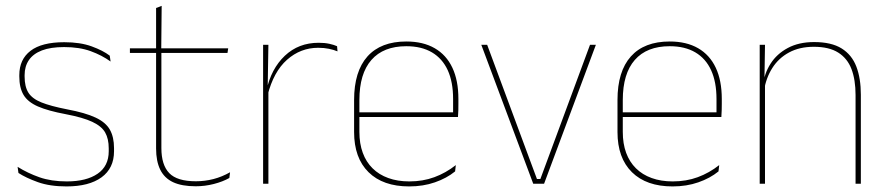

<svg xmlns="http://www.w3.org/2000/svg" viewBox="-20 -642 3102 671"><path d="M212.5 9.5Q154 9.5 112.2 -5.5Q70.5 -20.5 44.5 -37.5L41.5 -59Q76.5 -37 117.8 -22.5Q159 -8 213.5 -8Q282 -8 321 -34.8Q360 -61.5 360 -113.5V-123.5Q360 -157 347.5 -179Q335 -201 302.5 -216.2Q270 -231.5 209.5 -243Q148 -254.5 112.5 -270Q77 -285.5 62.2 -310.5Q47.5 -335.5 47.5 -374.5V-379.5Q47.5 -434.5 86.8 -464.5Q126 -494.5 204.5 -494.5Q260.5 -494.5 300.2 -480Q340 -465.5 363.5 -447.5L366.5 -427Q336 -449 296.8 -463.2Q257.5 -477.5 204 -477.5Q157 -477.5 126.5 -465.8Q96 -454 81 -432Q66 -410 66 -379.5V-374.5Q66 -339.5 79.2 -318.2Q92.5 -297 125 -284Q157.5 -271 214 -260Q278 -248 313.8 -231.2Q349.5 -214.5 364 -188.8Q378.5 -163 378.5 -124.5V-113.5Q378.5 -54 334.8 -22.2Q291 9.5 212.5 9.5Z M664 9Q615.5 9 585 -5.2Q554.5 -19.5 540 -49Q525.5 -78.5 525.5 -123V-462.5H544V-124.5Q544 -65.5 571.5 -37Q599 -8.5 664.5 -8.5Q695.5 -8.5 725.8 -16.2Q756 -24 784 -40L781.5 -20Q758.5 -7 727.2 1Q696 9 664 9ZM434 -457V-473H777.5L775 -457ZM525.5 -468V-614L545 -621.5L543.5 -468Z M915 -308.5 905.5 -320.5 911 -325Q927.5 -402 975.5 -447.2Q1023.5 -492.5 1093.5 -492.5Q1114.5 -492.5 1130.8 -489Q1147 -485.5 1158 -480.5L1159.5 -462.5Q1146.5 -468 1129.5 -471.5Q1112.5 -475 1092 -475Q1030.5 -475 983.2 -433.2Q936 -391.5 915 -308.5ZM899.5 0V-485.5H918L915.5 -335L918 -332.5V0Z M1410 9.5Q1318.5 9.5 1268 -40.2Q1217.5 -90 1217.5 -180.5V-292.5Q1217.5 -392.5 1264.2 -444.8Q1311 -497 1400 -497Q1458.5 -497 1499.2 -473.5Q1540 -450 1561 -405.2Q1582 -360.5 1582 -296.5V-279.5Q1582 -268.5 1581.8 -257.5Q1581.5 -246.5 1580.5 -233H1563.5Q1563.5 -250.5 1563.5 -266.5Q1563.5 -282.5 1563.5 -296Q1563.5 -355.5 1544.8 -396.5Q1526 -437.5 1489.5 -459Q1453 -480.5 1400 -480.5Q1320 -480.5 1278 -432.5Q1236 -384.5 1236 -292.5V-243.5V-239.5V-181Q1236 -140 1247.8 -108Q1259.5 -76 1282 -53.8Q1304.5 -31.5 1337 -19.8Q1369.5 -8 1410.5 -8Q1458 -8 1498 -22.8Q1538 -37.5 1573 -65L1570.5 -43Q1541 -19 1500 -4.8Q1459 9.5 1410 9.5ZM1226 -233V-249.5H1574V-233Z M1868.5 -16.5 2042 -485.5H2062.5L1881.5 0H1843.5L1662 -485.5H1682.5L1856.5 -16.5Z M2330.5 9.5Q2239 9.5 2188.5 -40.2Q2138 -90 2138 -180.5V-292.5Q2138 -392.5 2184.8 -444.8Q2231.5 -497 2320.5 -497Q2379 -497 2419.8 -473.5Q2460.5 -450 2481.5 -405.2Q2502.5 -360.5 2502.5 -296.5V-279.5Q2502.5 -268.5 2502.2 -257.5Q2502 -246.5 2501 -233H2484Q2484 -250.5 2484 -266.5Q2484 -282.5 2484 -296Q2484 -355.5 2465.2 -396.5Q2446.5 -437.5 2410 -459Q2373.5 -480.5 2320.5 -480.5Q2240.5 -480.5 2198.5 -432.5Q2156.5 -384.5 2156.5 -292.5V-243.5V-239.5V-181Q2156.5 -140 2168.2 -108Q2180 -76 2202.5 -53.8Q2225 -31.5 2257.5 -19.8Q2290 -8 2331 -8Q2378.5 -8 2418.5 -22.8Q2458.5 -37.5 2493.5 -65L2491 -43Q2461.5 -19 2420.5 -4.8Q2379.5 9.5 2330.5 9.5ZM2146.5 -233V-249.5H2494.5V-233Z M2970 0V-310Q2970 -363 2955.8 -400.5Q2941.5 -438 2909.5 -458.2Q2877.5 -478.5 2824 -478.5Q2774.5 -478.5 2737.8 -458.8Q2701 -439 2679 -404.2Q2657 -369.5 2650 -325L2641 -344H2646.5Q2651 -385 2672.8 -419.2Q2694.5 -453.5 2733 -474.2Q2771.5 -495 2825 -495Q2885.5 -495 2921.2 -472.8Q2957 -450.5 2972.8 -409.2Q2988.5 -368 2988.5 -311V0ZM2635 0V-485.5H2653.5L2651.5 -358.5H2653.5V0Z"/></svg>

Font: Anek Latin Medium Thin
Style: Regular
Weight: 250
Version: Version 1.003